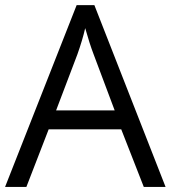

<svg xmlns="http://www.w3.org/2000/svg" viewBox="-20 -737 673 757"><path d="M546.9 0 458 -227.1H171.9L84 0H0L282.2 -716.8H352.1L632.8 0ZM432.1 -301.8 349.1 -522.9Q333 -564.9 315.9 -626Q305.2 -579.1 285.2 -522.9L201.2 -301.8Z"/></svg>

Font: f07686384
Style: Regular
Weight: 400
Foundry: Ascender Corporation
Version: Version 1.10